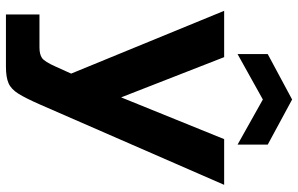

<svg xmlns="http://www.w3.org/2000/svg" viewBox="-194 -564 979 630"><g transform="rotate(90 295.0 -249.5)"><path d="M28 220V110H136Q159 110 171 101.5Q183 93 199 57L222 6L16 -496H168L300 -158L437 -496H587L324 107Q303 155 288 179Q273 203 253.5 211.5Q234 220 199 220ZM158 -540V-639L307 -719L455 -639V-540L307 -623Z"/></g></svg>

Font: Host Grotesk ExtraBold
Style: Regular
Weight: 800
Designer: Doğukan Karapınar
Foundry: Element Type
Version: Version 1.003; ttfautohint (v1.8.4.7-5d5b)